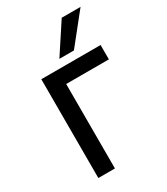

<svg xmlns="http://www.w3.org/2000/svg" viewBox="-182 -811 775 892"><g transform="rotate(-30 205.0 -365.0)"><path d="M75 -530H393V-453H164V0H75ZM300 -730H401L273 -570H195Z"/></g></svg>

Font: Golos UI VF
Style: Regular
Weight: 400
Designer: A.Korolkova, Vitaly Kuzmin
Foundry: ParaType Ltd
Version: Version 2.000